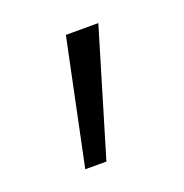

<svg xmlns="http://www.w3.org/2000/svg" viewBox="-62 -194 351 367"><g transform="rotate(-20 113.0 -10.0)"><path d="M54 117 107 -137H173L97 117Z"/></g></svg>

Font: REM Medium ExtraLight
Style: Regular
Weight: 250
Version: Version 1.005;gftools[0.9.28]